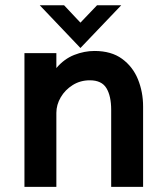

<svg xmlns="http://www.w3.org/2000/svg" viewBox="-20 -726 624 746"><path d="M536 0H412V-299Q412 -353 393.5 -383.5Q375 -414 329 -414Q292 -414 262.5 -395.5Q233 -377 216 -348Q199 -319 199 -287.5V0H75V-519.5H199V-461.5Q229 -497 268.2 -512.5Q307.5 -528 347 -528Q412.5 -528 454.2 -497.5Q496 -467 516 -417.8Q536 -368.5 536 -312ZM292.5 -539.5 134.5 -705.5H229L292.5 -638L357 -705.5H451Z"/></svg>

Font: Acari Sans
Style: Bold
Weight: 700
Designer: Alfredo Marco Pradil and Stefan Peev (font) & Cristiano Sobral (main changes)
Foundry: Alfredo Marco Pradil and Stefan Peev (font) & Cristiano Sobral (main changes)
Version: Version 1.063; ttfautohint (v1.8.3)